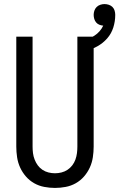

<svg xmlns="http://www.w3.org/2000/svg" viewBox="-20 -915 586 943"><path d="M250 8Q276 8 302.5 3Q329 -2 352 -15Q375 -28 392.5 -48Q410 -68 421 -92Q432 -116 436 -142.5Q440 -169 440 -195V-735H360V-195Q360 -179 358 -163Q356 -147 350.5 -131.5Q345 -116 335 -103Q325 -90 311.5 -81Q298 -72 282 -68Q266 -64 250 -64Q234 -64 218 -68Q202 -72 188.5 -81Q175 -90 165.5 -103Q156 -116 150 -131.5Q144 -147 142 -163Q140 -179 140 -195V-735H60V-195Q60 -169 64 -142.5Q68 -116 79 -92Q90 -68 107.5 -48Q125 -28 148 -15Q171 -2 197.5 3Q224 8 250 8ZM400 -663Q430 -672 458 -687.5Q486 -703 506.5 -726.5Q527 -750 536.5 -780Q546 -810 546 -842Q546 -852 543 -862.5Q540 -873 532.5 -880.5Q525 -888 514.5 -891.5Q504 -895 493 -895Q483 -895 472.5 -891.5Q462 -888 454.5 -880.5Q447 -873 443.5 -862.5Q440 -852 440 -842Q440 -832 443 -822Q446 -812 452.5 -804.5Q459 -797 468 -793.5Q477 -790 487 -789Q480 -774 469 -761.5Q458 -749 444 -740Q430 -731 414.5 -724.5Q399 -718 383 -714Z"/></svg>

Font: Iosevka SS09
Style: Regular
Weight: 400
Monospace: yes
Designer: Belleve Invis
Foundry: Belleve Invis
Version: Version 5.2.1; ttfautohint (v1.8.3)